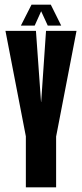

<svg xmlns="http://www.w3.org/2000/svg" viewBox="-20 -808 353 828"><path d="M91.5 0H222V-219L310 -675H178.5L157.5 -368H157L135 -675H3.5L91.5 -220ZM70 -697.5H129.5L157.5 -759.5L186 -697.5H244L199 -788H116Z"/></svg>

Font: Anybody UltraCondensed
Style: Bold
Weight: 700
Width: 1
Version: Version 1.113;gftools[0.9.25]